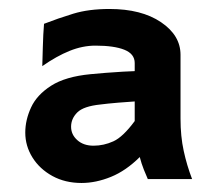

<svg xmlns="http://www.w3.org/2000/svg" viewBox="-20 -401 481 430"><path d="M162.6 8.8Q126 8.8 97.4 -6.8Q68.8 -22.5 52.7 -48.3Q36.6 -74.2 36.6 -104Q36.6 -132.3 49.6 -160.4Q62.5 -188.5 94.5 -209Q126.5 -229.5 183.1 -234.9Q195.8 -236.3 216.1 -237.8Q236.3 -239.3 255.4 -240.5Q274.4 -241.7 281.7 -241.7V-259.8Q281.7 -280.3 258.5 -289.6Q235.4 -298.8 193.8 -298.8Q165 -298.8 136 -287.1Q106.9 -275.4 74.7 -252.9Q75.2 -265.1 75.9 -295.2Q76.7 -325.2 78.6 -347.7Q109.9 -359.9 144.3 -370.4Q178.7 -380.9 225.1 -380.9Q296.9 -380.9 340.6 -351.3Q384.3 -321.8 384.3 -278.3V-135.3Q384.3 -95.7 391.4 -63.2Q398.4 -30.8 410.2 0H311Q307.6 -7.8 302.2 -21Q296.9 -34.2 293 -49.3Q262.2 -18.6 228.5 -4.9Q194.8 8.8 162.6 8.8ZM189.5 -74.7Q212.4 -74.7 233.9 -84.5Q255.4 -94.2 281.7 -129.9V-173.8Q271 -173.3 245.1 -171.1Q219.2 -168.9 205.1 -167Q167 -163.1 153.1 -149.2Q139.2 -135.3 139.2 -117.2Q139.2 -99.6 153.1 -87.2Q167 -74.7 189.5 -74.7Z"/></svg>

Font: Harmattan
Style: Bold
Weight: 700
Designer: George W. Nuss III and SIL International
Foundry: SIL International
Version: Version 4.000